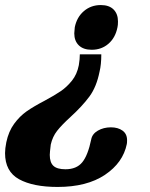

<svg xmlns="http://www.w3.org/2000/svg" viewBox="-59 -500 595 760"><path d="M235 -368Q235 -374 237 -392Q245 -432 273 -456Q301 -480 340 -480Q373 -480 390.5 -462.5Q408 -445 408 -415Q408 -400 406 -392Q398 -351 370.5 -327Q343 -303 304 -303Q271 -303 253 -320.5Q235 -338 235 -368ZM-39 106Q-39 88 -34 63Q-25 20 -3 -10Q19 -40 46 -59Q73 -78 117 -101Q158 -123 182 -139.5Q206 -156 226 -181Q246 -206 253 -242Q257 -266 257 -285H342Q342 -244 335 -216Q323 -156 295 -118Q267 -80 220 -37Q185 -5 167 18Q149 41 142 72Q138 104 138 113Q138 143 152.5 156.5Q167 170 200 170Q244 170 266.5 142.5Q289 115 302 52Q306 30 328.5 17Q351 4 380 4Q408 4 426 17Q444 30 444 55Q444 65 443 70Q428 144 356.5 192Q285 240 169 240Q72 240 16.5 209.5Q-39 179 -39 106Z"/></svg>

Font: Taviraj Black
Style: Italic
Weight: 900
Italic angle: -12°
Designer: Katatrad Team
Foundry: CadsonDemak
Version: Version 1.001